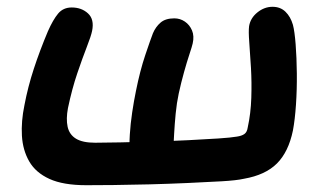

<svg xmlns="http://www.w3.org/2000/svg" viewBox="-20 -536 953 565"><path d="M234 9Q166 9 125.5 -9.5Q85 -28 66 -61Q47 -94 44.5 -136.5Q42 -179 52 -227Q62 -280 79.5 -333.5Q97 -387 121 -444Q136 -478 151 -496Q166 -514 191 -514Q220 -514 239 -496.5Q258 -479 251 -445Q248 -430 235.5 -398Q223 -366 207.5 -320.5Q192 -275 180 -218Q174 -186 179 -163Q184 -140 203.5 -128Q223 -116 260 -116Q288 -116 334 -117Q380 -118 432 -119.5Q484 -121 534.5 -123.5Q585 -126 622.5 -128.5Q660 -131 677 -134Q691 -136 699 -141.5Q707 -147 709 -161Q718 -202 719.5 -248Q721 -294 718.5 -336.5Q716 -379 713.5 -411.5Q711 -444 713 -459Q717 -483 737.5 -499.5Q758 -516 782 -516Q805 -516 820 -501.5Q835 -487 842 -463Q847 -444 850 -405.5Q853 -367 853.5 -320Q854 -273 851 -228.5Q848 -184 842 -152Q829 -89 795 -55Q761 -21 698 -10Q676 -5 632 -2.5Q588 0 532.5 2.5Q477 5 420 6.5Q363 8 314 8.5Q265 9 234 9ZM416 -36Q396 -36 380.5 -48.5Q365 -61 362 -83Q360 -108 362 -140Q364 -172 369 -205.5Q374 -239 380 -268Q392 -328 407.5 -374Q423 -420 430 -438Q438 -457 452.5 -469.5Q467 -482 493 -482Q510 -482 524 -472.5Q538 -463 545 -446.5Q552 -430 547 -408Q545 -399 537.5 -376.5Q530 -354 521.5 -323.5Q513 -293 506 -261Q500 -233 497 -202Q494 -171 492.5 -143.5Q491 -116 490 -98Q488 -82 476 -67.5Q464 -53 448 -44.5Q432 -36 416 -36Z"/></svg>

Font: Shantell Sans SemiBold
Style: Italic
Weight: 600
Italic angle: -11°
Designer: Stephen Nixon, Anya Danilova, Shantell Martin
Foundry: Arrow Type
Version: Version 1.011;[c5ecc13dd]